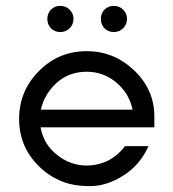

<svg xmlns="http://www.w3.org/2000/svg" viewBox="-20 -626 590 653"><path d="M505 -193H118Q128 -136 173 -100Q219 -63 275 -63Q313 -63 348 -80Q382 -98 405 -129H485Q457 -66 401 -30Q344 7 286 7Q227 7 186 -11Q144 -29 113 -60Q45 -126 45 -222Q45 -317 113 -385Q180 -452 275 -452Q367 -452 436 -387Q505 -321 505 -230ZM431 -253Q419 -309 375 -346Q331 -382 275 -382Q189 -382 140 -305Q125 -281 119 -253ZM412 -562Q412 -543 399 -530Q386 -517 367 -517Q348 -517 335 -530Q323 -543 323 -562Q323 -580 335 -593Q348 -606 367 -606Q386 -606 399 -593Q412 -580 412 -562ZM230 -562Q230 -543 217 -530Q204 -517 185 -517Q166 -517 153 -530Q141 -543 141 -562Q141 -580 153 -593Q166 -606 185 -606Q204 -606 217 -593Q230 -580 230 -562Z"/></svg>

Font: Glacial Indifference
Style: Regular
Weight: 400
Designer: Alfredo Marco Pradil
Version: Version 1.00